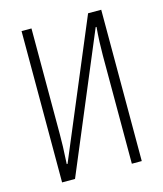

<svg xmlns="http://www.w3.org/2000/svg" viewBox="-108 -795 743 875"><g transform="rotate(-15 263.5 -357.0)"><path d="M76.2 -713.9H123V-214.4Q123 -188.5 122.1 -156.7Q121.1 -125 118.2 -75.2H122.1L390.1 -713.9H452.1V0H405.3V-509.8Q405.3 -540.5 406.7 -575.4Q408.2 -610.4 411.1 -644H407.2L137.2 0H76.2Z"/></g></svg>

Font: Open Sans Condensed Light
Style: Regular
Weight: 300
Width: 3
Designer: Monotype Design Team
Foundry: Monotype Imaging Inc.
Version: Version 3.003; ttfautohint (v1.8.4)